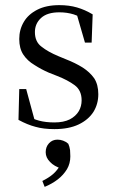

<svg xmlns="http://www.w3.org/2000/svg" viewBox="-20 -491 445 748"><path d="M192 12Q248 12 286 -6Q324 -24 344 -55Q363 -86 363 -124Q363 -161 347 -186Q330 -210 302 -228Q273 -246 237 -260L208 -272Q167 -289 142 -309Q116 -328 116 -366Q116 -399 140 -421Q164 -443 211 -443Q241 -443 267 -435Q292 -427 317 -408V-439H278L311 -325H337L341 -435Q311 -453 280 -462Q249 -471 211 -471Q160 -471 125 -453Q90 -435 73 -406Q55 -376 55 -339Q55 -302 71 -278Q87 -254 114 -238Q140 -221 170 -208L203 -195Q244 -179 271 -159Q298 -139 298 -100Q298 -77 287 -58Q275 -38 252 -26Q228 -14 192 -14Q158 -14 132 -21Q106 -28 81 -43V-15H117L82 -144H55L52 -24Q87 -5 118 3Q149 12 192 12ZM254 118Q254 108 253 94Q251 80 246 69Q237 61 226 57Q215 53 204 53Q184 53 171 67Q158 81 158 102Q158 123 175 140Q191 157 220 166L216 151Q202 174 187 187Q171 201 145 214L154 237Q183 225 205 208Q227 191 241 168Q254 146 254 118Z"/></svg>

Font: Source Serif 4 48pt
Style: Regular
Weight: 400
Designer: Frank Grie√ühammer
Foundry: Adobe Systems Incorporated
Version: Version 4.004;hotconv 1.0.116;makeotfexe 2.5.65601